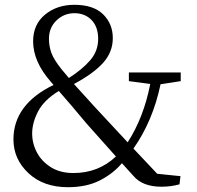

<svg xmlns="http://www.w3.org/2000/svg" viewBox="-20 -766 820 800"><path d="M286 -45Q390 -45 463 -114Q399 -186 340 -252Q276 -329 225 -387Q163 -349 138.5 -301.5Q114 -254 114 -210Q114 -168 134 -130.5Q154 -93 192.5 -69Q231 -45 286 -45ZM184 -604Q184 -574 194 -546Q204 -518 236 -478Q252 -459 267 -441Q322 -476 355.5 -514.5Q389 -553 389 -604Q389 -654 361.5 -682.5Q334 -711 290 -711Q247 -711 215.5 -681Q184 -651 184 -604ZM733 -428 649 -415Q617 -262 536 -147L635 -42L732 -32L728 2Q692 12 653 12Q574 12 536 -33L488 -86Q452 -43 396.5 -14.5Q341 14 263 14Q161 14 98.5 -44.5Q36 -103 36 -185Q36 -331 203 -412L192 -425Q118 -509 118 -594Q118 -664 167.5 -705Q217 -746 290 -746Q369 -746 409.5 -706.5Q450 -667 450 -607Q450 -549 409.5 -504Q369 -459 288 -416Q324 -377 377 -318Q444 -246 512 -173Q579 -277 606 -416L517 -428V-464H733Z"/></svg>

Font: Han-Nom Khai
Style: Regular
Weight: 400
Version: Version 1.200;June 22, 2023;FontCreator 14.0.0.2814 64-bit